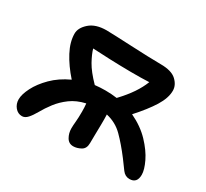

<svg xmlns="http://www.w3.org/2000/svg" viewBox="-110 -666 900 839"><g transform="rotate(30 340.0 -246.5)"><path d="M337 9Q314 9 302.5 -11Q291 -31 291 -55Q291 -70 293 -90Q295 -110 295 -142Q295 -152 294.5 -162.5Q294 -173 293 -182Q249 -172 218.5 -149.5Q188 -127 167 -99.5Q146 -72 131 -45Q118 -22 105 -7.5Q92 7 77 7Q56 7 42 -10Q28 -27 28 -50Q28 -75 46 -110.5Q64 -146 99 -181Q134 -216 186 -240Q145 -286 120.5 -332.5Q96 -379 96 -421Q96 -450 126 -476.5Q156 -503 211 -503Q224 -503 259 -501.5Q294 -500 337.5 -498Q381 -496 422 -494.5Q463 -493 489 -493Q544 -493 568.5 -470Q593 -447 593 -419Q593 -382 566 -338.5Q539 -295 490 -241Q547 -214 584.5 -174.5Q622 -135 640.5 -96.5Q659 -58 659 -33Q659 10 621 10Q599 10 584.5 -9.5Q570 -29 551 -55Q513 -105 478.5 -139.5Q444 -174 395 -185Q396 -162 395.5 -134Q395 -106 394.5 -80Q394 -54 394 -40Q394 -12 374.5 -1.5Q355 9 337 9ZM338 -273Q368 -273 396 -269Q430 -305 451.5 -337Q473 -369 485 -400Q444 -398 390 -398.5Q336 -399 284.5 -401Q233 -403 199 -405Q206 -380 224.5 -346.5Q243 -313 285 -270Q311 -273 338 -273Z"/></g></svg>

Font: Shantell Sans Normal
Style: Regular
Weight: 500
Designer: Stephen Nixon, Anya Danilova, Shantell Martin
Foundry: Arrow Type
Version: Version 1.009;[a7da0bfa3]